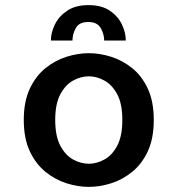

<svg xmlns="http://www.w3.org/2000/svg" viewBox="-20 -720 690 751"><path d="M327.5 11Q285 11 240.5 -3Q196 -17 158 -47.8Q120 -78.5 96.5 -128.5Q73 -178.5 73 -251Q73 -323 96.5 -373Q120 -423 158 -453.5Q196 -484 240.5 -498Q285 -512 327.5 -512Q370 -512 414.5 -498Q459 -484 497 -453.5Q535 -423 558.2 -373Q581.5 -323 581.5 -251Q581.5 -178.5 558.2 -128.5Q535 -78.5 497 -47.8Q459 -17 414.5 -3Q370 11 327.5 11ZM327.5 -79.5Q358 -79.5 388.2 -96Q418.5 -112.5 438.5 -150Q458.5 -187.5 458.5 -251Q458.5 -314 438.5 -351.2Q418.5 -388.5 388.2 -405Q358 -421.5 327.5 -421.5Q296.5 -421.5 266.2 -405Q236 -388.5 216 -351.2Q196 -314 196 -251Q196 -187.5 216 -150Q236 -112.5 266.2 -96Q296.5 -79.5 327.5 -79.5ZM326 -700Q377.5 -700 409.5 -678.2Q441.5 -656.5 456.8 -624.5Q472 -592.5 472 -561.5H387.5Q387.5 -586.5 374 -610.2Q360.5 -634 325 -634Q289.5 -634 276.5 -610.2Q263.5 -586.5 263.5 -561.5H179Q179 -592.5 194.8 -624.5Q210.5 -656.5 243 -678.2Q275.5 -700 326 -700Z"/></svg>

Font: Trispace Medium
Style: Regular
Weight: 500
Designer: Tyler Finck
Foundry: Etcetera Type Company
Version: Version 1.210; ttfautohint (v1.8.3)